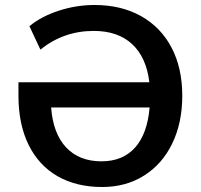

<svg xmlns="http://www.w3.org/2000/svg" viewBox="-20 -741 806 770"><path d="M711 -357Q711 -249 671 -166Q631 -83 558 -37Q485 9 390 9Q286 9 210.5 -34.5Q135 -78 94.5 -160.5Q54 -243 54 -358V-411H579Q567 -511 510 -564Q453 -617 356 -617Q235 -617 142 -542L98 -636Q145 -675 215.5 -698Q286 -721 359 -721Q466 -721 545.5 -676.5Q625 -632 668 -550Q711 -468 711 -357ZM580 -310H185Q193 -205 245.5 -149.5Q298 -94 387 -94Q472 -94 521.5 -149Q571 -204 580 -310Z"/></svg>

Font: Muli
Style: Bold
Weight: 700
Designer: Vernon Adams
Foundry: Vernon Adams
Version: Version 2.001